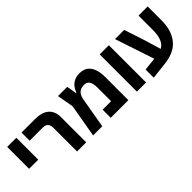

<svg xmlns="http://www.w3.org/2000/svg" viewBox="98 -1412 2225 2225"><g transform="rotate(-45 1210.5 -299.0)"><path d="M66 -610H216V-251H66Z M601 -391Q601 -431 580 -454Q559 -477 511 -477H301V-610H520Q635 -610 693 -559.5Q751 -509 751 -412V0H601Z M935 -407 899 -610H1050L1071 -487H1077Q1087 -513 1101.5 -537.5Q1116 -562 1138 -580.5Q1160 -599 1190 -610.5Q1220 -622 1260 -622Q1296 -622 1329 -610.5Q1362 -599 1387 -570.5Q1412 -542 1427 -495Q1442 -448 1442 -376V0H1153V-133H1292V-350Q1292 -390 1286 -417Q1280 -444 1268.5 -460Q1257 -476 1240 -482.5Q1223 -489 1201 -489Q1100 -489 1080 -378L1014 0H864Z M1582 -610H1732V0H1582Z M1834 -110 1994 -127 1833 -610H1983L2064 -365L2127 -155Q2173 -180 2195.5 -233.5Q2218 -287 2218 -375V-610H2368V-387Q2368 -282 2340.5 -211Q2313 -140 2268 -95.5Q2223 -51 2164 -29Q2105 -7 2042 0L1834 24Z"/></g></svg>

Font: IBM Plex Sans Hebrew
Style: Bold
Weight: 700
Designer: Mike Abbink, Paul van der Laan, Pieter van Rosmalen, Yanek Iontef
Foundry: Bold Monday
Version: Version 1.2